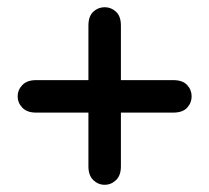

<svg xmlns="http://www.w3.org/2000/svg" viewBox="-20 -575 580 532"><path d="M315 -504Q315 -530 301.5 -542.5Q288 -555 270 -555Q252 -555 238.5 -542.5Q225 -530 225 -504Q225 -465 225 -416.5Q225 -368 225 -315.5Q225 -263 225 -211Q225 -159 225 -114Q225 -89 238.5 -76Q252 -63 270 -63Q288 -63 301.5 -76Q315 -89 315 -114Q315 -167 315 -235Q315 -303 315 -374Q315 -445 315 -504ZM460 -263Q486 -263 498.5 -276.5Q511 -290 511 -308Q511 -326 498.5 -339.5Q486 -353 460 -353Q416 -353 366 -353Q316 -353 265.5 -353Q215 -353 167.5 -353Q120 -353 80 -353Q55 -353 42 -339.5Q29 -326 29 -308Q29 -290 42 -276.5Q55 -263 80 -263Q131 -263 195.5 -263Q260 -263 328.5 -263Q397 -263 460 -263Z"/></svg>

Font: Tilt Neon
Style: Regular
Weight: 400
Designer: Andy Clymer
Foundry: Andy Clymer
Version: Version 1.000